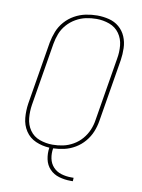

<svg xmlns="http://www.w3.org/2000/svg" viewBox="-98 -809 771 1041"><g transform="rotate(10 288.0 -289.0)"><path d="M364 165H377L378 146H364Q336 146 309.5 138Q283 130 265 110.5Q247 91 241.5 63.5Q236 36 241 8Q272 7 302.5 0Q333 -7 361.5 -24Q390 -41 411.5 -66.5Q433 -92 445 -121.5Q457 -151 462 -182L519 -527Q524 -560 523 -593.5Q522 -627 509.5 -656.5Q497 -686 473 -706.5Q449 -727 417 -735Q385 -743 352 -743Q321 -743 289 -736.5Q257 -730 227.5 -713.5Q198 -697 175.5 -671.5Q153 -646 141 -615.5Q129 -585 123 -553L66 -208Q60 -168 63.5 -128.5Q67 -89 88 -57Q109 -25 144.5 -9.5Q180 6 220 8Q215 40 221.5 71.5Q228 103 249 125Q270 147 300.5 156Q331 165 364 165ZM234 -11Q197 -11 162.5 -23.5Q128 -36 108 -65Q88 -94 84.5 -131Q81 -168 87 -205L144 -550Q149 -579 159.5 -606.5Q170 -634 190.5 -657.5Q211 -681 238 -696.5Q265 -712 293.5 -718Q322 -724 351 -724Q388 -724 422.5 -711.5Q457 -699 477.5 -670Q498 -641 501.5 -604Q505 -567 498 -530L441 -185Q437 -156 425.5 -128.5Q414 -101 394 -77.5Q374 -54 347 -38.5Q320 -23 291.5 -17Q263 -11 234 -11Z"/></g></svg>

Font: Iosevka Sparkle Thin Oblique
Style: Regular
Weight: 100
Italic angle: -9°
Designer: Belleve Invis
Foundry: Belleve Invis
Version: Version 4.5.0; ttfautohint (v1.8.3)